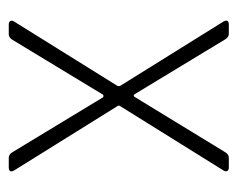

<svg xmlns="http://www.w3.org/2000/svg" viewBox="-72 -470 542 438"><g transform="rotate(-90 199.0 -251.0)"><path d="M29 -12 176 -248Q178 -251 176 -254L29 -490Q27 -494 27 -496Q27 -502 36 -502H58Q65 -502 70 -495L196 -287Q197 -286 199 -286Q201 -286 202 -287L328 -495Q333 -502 340 -502H362Q368 -502 370 -498.5Q372 -495 369 -490L222 -254Q221 -251 222 -248L369 -12Q371 -8 371 -6Q371 0 362 0H341Q334 0 329 -7L203 -215Q202 -217 200 -217Q198 -217 197 -215L70 -7Q65 0 58 0H36Q30 0 28 -3.5Q26 -7 29 -12Z"/></g></svg>

Font: Barlow Semi Condensed ExLight
Style: Regular
Weight: 275
Width: 4
Designer: Jeremy Tribby
Foundry: Tribby Type
Version: Version 1.408